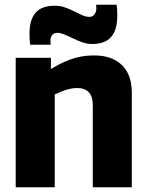

<svg xmlns="http://www.w3.org/2000/svg" viewBox="-20 -787 619 807"><path d="M46 0V-544H194V-497Q227 -517 256.5 -529.5Q286 -542 314.5 -548Q343 -554 375 -554Q428 -554 463.5 -534.5Q499 -515 516.5 -480.5Q534 -446 534 -398V0H370V-344Q370 -382 353 -399.5Q336 -417 305 -417Q289 -417 273.5 -413.5Q258 -410 242.5 -404Q227 -398 210 -390V0ZM107 -599Q105 -611 104.5 -623Q104 -635 104 -645Q104 -705 130 -734Q156 -763 210 -763Q232 -763 252.5 -756Q273 -749 291.5 -739.5Q310 -730 326 -723Q342 -716 356 -716Q365 -716 371.5 -721Q378 -726 381.5 -734Q385 -742 385 -751Q385 -754 384.5 -759Q384 -764 384 -767H470Q472 -755 472.5 -743.5Q473 -732 473 -721Q473 -661 447 -631.5Q421 -602 367 -602Q347 -602 326.5 -609Q306 -616 287 -625.5Q268 -635 250.5 -642Q233 -649 221 -649Q207 -649 199.5 -640Q192 -631 192 -616Q192 -612 192.5 -607Q193 -602 193 -599Z"/></svg>

Font: Georama ExtraCondensed Thin
Style: Bold
Weight: 700
Version: Version 1.001